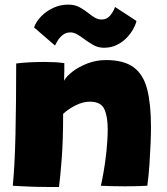

<svg xmlns="http://www.w3.org/2000/svg" viewBox="-20 -784 705 812"><path d="M229.5 7Q210.5 7 182.8 6.8Q155 6.5 126 6Q104 5 74.2 3.8Q44.5 2.5 34 1.5Q42.5 -82 45.5 -217.8Q48.5 -353.5 48.5 -515.5Q99.5 -522 169 -522Q192.5 -522 214 -520.8Q235.5 -519.5 252 -517Q252 -510.5 252 -486Q252 -461.5 251 -442.5Q260 -460.5 286.5 -481Q313 -501.5 350.2 -515.8Q387.5 -530 428 -530Q504.5 -530 545.8 -499Q587 -468 602.8 -405.2Q618.5 -342.5 618.5 -247Q618.5 -217 616.8 -174.2Q615 -131.5 611.8 -85.2Q608.5 -39 603 1.5Q590.5 2.5 564 3.2Q537.5 4 508 4Q476 4 447.5 3.2Q419 2.5 406.5 1.5Q411 -16.5 418 -55.8Q425 -95 430.2 -144Q435.5 -193 435.5 -239Q435.5 -291 421.2 -322.5Q407 -354 360 -354Q331 -354 300 -338.5Q269 -323 247 -302.5Q247 -189.5 241 -112.5Q235 -35.5 229.5 7ZM124 -668Q132.5 -692.5 153.8 -714.5Q175 -736.5 204.8 -750.5Q234.5 -764.5 268.5 -764.5Q297 -764.5 317.2 -753Q337.5 -741.5 354 -728.5Q367.5 -717.5 381 -709.5Q394.5 -701.5 410 -701.5Q432 -701.5 446 -718.5Q460 -735.5 466.5 -754.5L557 -695.5Q555 -683 545 -664Q535 -645 517.8 -626.2Q500.5 -607.5 475.8 -594.8Q451 -582 419.5 -582Q395 -582 374 -594Q353 -606 335 -619.5Q320 -631 305.8 -639Q291.5 -647 278 -647Q259 -647 245.5 -636.2Q232 -625.5 224 -612.2Q216 -599 212.5 -591.5Z"/></svg>

Font: Grandstander Black
Style: Regular
Weight: 900
Designer: Tyler Finck
Foundry: Etcetera Type Co
Version: Version 1.200; ttfautohint (v1.8.3)